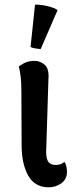

<svg xmlns="http://www.w3.org/2000/svg" viewBox="-20 -783 335 817"><path d="M187 14Q128 14 100 -36Q72 -86 72 -166L71 -391Q71 -432 68 -456.5Q65 -481 60 -500Q79 -514 94 -519Q109 -524 127 -524Q152 -524 171 -506.5Q190 -489 186 -444L177 -155Q174 -117 183 -99Q192 -81 218 -81Q227 -81 236.5 -84Q246 -87 254 -94Q260 -87 262.5 -74.5Q265 -62 265 -52Q265 -21 241.5 -3.5Q218 14 187 14ZM153 -574Q143 -575 130 -577Q117 -579 110 -583L129 -763Q153 -764 182 -757Q211 -750 225 -740Z"/></svg>

Font: Arima Thin SemiBold
Style: Regular
Weight: 600
Version: Version 1.100